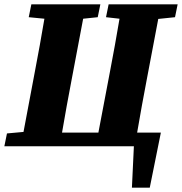

<svg xmlns="http://www.w3.org/2000/svg" viewBox="-52 -672 836 882"><path d="M435 -593 497 -586C483 -505 469 -423 453 -342L400 -63H233C247 -145 262 -228 278 -311L330 -586L397 -593L409 -652H92L80 -593L152 -586C138 -505 124 -423 108 -342L56 -66L-20 -59L-32 0H563L554 190H636L687 -63H578C592 -145 607 -228 623 -311L675 -585L752 -593L764 -652H447Z"/></svg>

Font: Source Serif Pro Black
Style: Italic
Weight: 900
Italic angle: -12°
Designer: Frank Grießhammer
Foundry: Adobe Systems Incorporated
Version: Version 3.001;hotconv 1.0.111;makeotfexe 2.5.65597